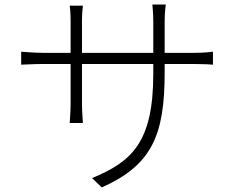

<svg xmlns="http://www.w3.org/2000/svg" viewBox="-20 -787 1040 843"><path d="M703 -555V-692C703 -731 707 -763 708 -767H649C649 -763 653 -731 653 -692V-555H340V-701C340 -732 344 -758 344 -762H286C287 -758 290 -729 290 -700V-555H168C131 -555 76 -560 73 -560V-503C78 -503 128 -506 168 -506H290V-329C290 -296 286 -251 286 -247H344C344 -250 340 -297 340 -329V-506H653V-463C653 -161 558 -77 384 -5L427 36C648 -63 703 -194 703 -470V-506H835C874 -506 911 -504 915 -503V-560C910 -559 874 -555 835 -555Z"/></svg>

Font: Spoqa Han Sans Neo Light
Style: Regular
Weight: 300
Designer: [Spoqa Han Sans Neo] Dong-huui Kim  Younghwa Kang  Yujin Lee  [Noto Sans] Ryoko NISHIZUKA  (kana & ideographs); Paul D. 
Foundry: Spoqa (http://www.spoqa-han-sans.com)
Version: Version 1.000